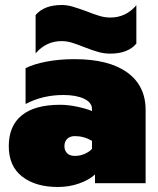

<svg xmlns="http://www.w3.org/2000/svg" viewBox="-20 -731 631 766"><path d="M316 -543Q286 -555 266 -561Q246 -567 226 -567Q164 -567 122 -518V-671Q156 -711 226 -711Q248 -711 270 -704.5Q292 -698 325 -686Q355 -674 377 -667.5Q399 -661 420 -661Q482 -661 524 -710V-557Q490 -517 420 -517Q396 -517 372.5 -523.5Q349 -530 316 -543ZM15 -148Q15 -229 67 -271Q119 -313 220 -313Q251 -313 287 -305.5Q323 -298 347 -288V-296Q347 -322 315.5 -337Q284 -352 233 -352Q150 -352 82 -316V-459Q113 -475 164.5 -485Q216 -495 277 -495Q414 -495 487.5 -442Q561 -389 561 -292V0H359V-35Q337 -14 297 0.5Q257 15 211 15Q122 15 68.5 -26.5Q15 -68 15 -148ZM347 -137V-169Q315 -188 279 -188Q259 -188 248 -177Q237 -166 237 -148Q237 -131 247.5 -120Q258 -109 279 -109Q299 -109 317.5 -117Q336 -125 347 -137Z"/></svg>

Font: Readiness Black
Style: Regular
Weight: 900
Designer: Katatrad Team
Foundry: CadsonDemak
Version: Version 1.00;April 23, 2019;FontCreator 11.5.0.2425 64-bit; 